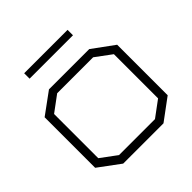

<svg xmlns="http://www.w3.org/2000/svg" viewBox="-164 -742 876 876"><g transform="rotate(-45 274.0 -303.5)"><path d="M404 2H144L40 -75V-401L144 -477H404L508 -401V-75ZM467 -381 390 -438H158L81 -381V-96L158 -39H390L467 -96ZM116 -609H396V-574H116Z"/></g></svg>

Font: Turret Road Light
Style: Regular
Weight: 300
Designer: Noponies
Foundry: Noponies
Version: Version 1.001; ttfautohint (v1.8)